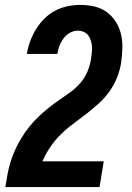

<svg xmlns="http://www.w3.org/2000/svg" viewBox="-20 -763 540 783"><path d="M2 0V-1Q6 -26 10.5 -51.5Q15 -77 23 -102.5Q31 -128 42 -152.5Q53 -177 67.5 -200.5Q82 -224 99 -245.5Q116 -267 136 -286Q156 -305 177.5 -322.5Q199 -340 222 -355.5Q245 -371 267.5 -387.5Q290 -404 308 -425Q326 -446 336.5 -471Q347 -496 351 -521V-523Q353 -536 354.5 -548.5Q356 -561 355 -573.5Q354 -586 350.5 -597.5Q347 -609 340 -618.5Q333 -628 321.5 -633Q310 -638 298 -638Q281 -638 265.5 -629.5Q250 -621 239.5 -607Q229 -593 222.5 -576.5Q216 -560 214 -544V-543H90V-545Q94 -571 103.5 -596Q113 -621 127 -644Q141 -667 161 -687Q181 -707 205 -719.5Q229 -732 255.5 -737.5Q282 -743 307 -743Q337 -743 365 -736.5Q393 -730 415 -714Q437 -698 452 -674.5Q467 -651 473.5 -623.5Q480 -596 479 -566Q478 -536 474 -507Q469 -476 457 -446Q445 -416 425.5 -389Q406 -362 381 -339.5Q356 -317 330 -297Q304 -277 277 -257Q250 -237 226.5 -213.5Q203 -190 184.5 -162.5Q166 -135 153 -105H403L386 0Z"/></svg>

Font: Iosevka Term Curly XBd Obl
Style: Regular
Weight: 800
Italic angle: -9°
Designer: Belleve Invis
Foundry: Belleve Invis
Version: Version 32.3.0